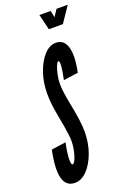

<svg xmlns="http://www.w3.org/2000/svg" viewBox="-181 -975 709 1043"><g transform="rotate(-20 174.0 -453.5)"><path d="M63 8Q101 8 133.8 -26.2Q166.5 -60.5 186.5 -116.2Q206.5 -172 206.5 -236.5Q206.5 -294.5 185.5 -398Q176.5 -442.5 172.5 -472.8Q168.5 -503 168.5 -525Q168.5 -549 174.2 -576.8Q180 -604.5 188.2 -624.2Q196.5 -644 203 -644Q210.5 -644 208.8 -615.8Q207 -587.5 196 -537L280.5 -549Q300.5 -643 285 -693.5Q269.5 -744 222 -743Q186 -742.5 154.8 -708Q123.5 -673.5 104.5 -618.2Q85.5 -563 85.5 -499Q85.5 -443.5 97 -383Q107 -330.5 112.2 -298Q117.5 -265.5 119.8 -245.8Q122 -226 122 -211Q122 -185.5 116 -157.8Q110 -130 101.2 -110.5Q92.5 -91 84.5 -91Q75 -91 76 -126.5Q77 -162 89 -217L5.5 -205Q-39.5 8 63 8ZM214 -825H295L356 -915H291L265 -876L257 -915H192Z"/></g></svg>

Font: League Gothic Condensed Italic
Style: Regular
Weight: 400
Width: 3
Designer: The League of Moveable Type
Version: Version 1.600; ttfautohint (v1.8.3)